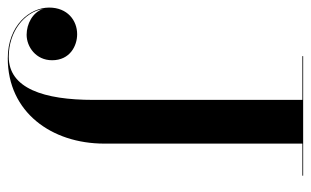

<svg xmlns="http://www.w3.org/2000/svg" viewBox="-173 -627 800 494"><g transform="rotate(-90 227.0 -380.0)"><path d="M22 -2V0H329.5V-2H217V-540C217 -667 246.5 -757.5 328 -757.5C392.5 -757.5 442.5 -718 451 -669C442.5 -696 412.5 -711.5 384.5 -711.5C353.5 -711.5 319 -687.5 319 -646C319 -600 356 -581.5 386 -581.5C421.5 -581.5 454.5 -606.5 454.5 -653.5C454.5 -703 409 -760 324 -760C185.5 -760 104.5 -647.5 104.5 -511.5V-2Z"/></g></svg>

Font: Bodoni* 96pt Medium
Style: Regular
Weight: 500
Version: Version 2.3